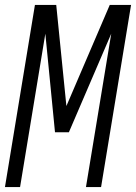

<svg xmlns="http://www.w3.org/2000/svg" viewBox="-20 -755 549 775"><path d="M0 0 121 -735H207L248 -327L423 -735H509L388 0H327L429 -619L258 -221H202L163 -619L61 0Z"/></svg>

Font: Iosevka Curly Light
Style: Italic
Weight: 300
Italic angle: -9°
Monospace: yes
Designer: Belleve Invis
Foundry: Belleve Invis
Version: Version 22.1.2; ttfautohint (v1.8.4)